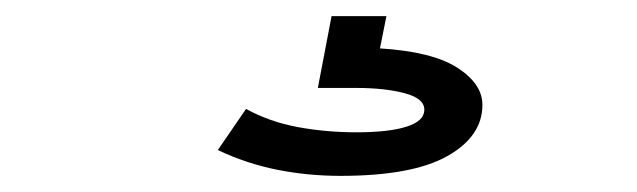

<svg xmlns="http://www.w3.org/2000/svg" viewBox="-20 -20 790 238"><path d="M402 198Q362 198 324 190.5Q286 183 250 166L285 115Q314 131 349 137.5Q384 144 422 144Q462 144 484 137Q506 130 506 116Q506 102 481.5 95.5Q457 89 421 89H374L391 0H459L451 40Q516 44 547 64Q578 84 578 110Q578 149 534.5 173.5Q491 198 402 198Z"/></svg>

Font: Inconsolata ExtraExpanded Medium
Style: Regular
Weight: 500
Width: 8
Monospace: yes
Designer: Raph Levien, Cyreal, Brenton Simpson
Foundry: Raph Levien, Cyreal, Google
Version: Version 3.001; ttfautohint (v1.8.2.53-6de2)